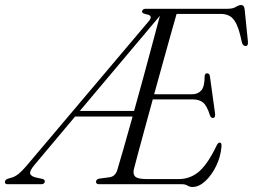

<svg xmlns="http://www.w3.org/2000/svg" viewBox="-72 -735 1010 766"><path d="M655 0H323.5Q311 0 311 -10Q311.5 -20 324.5 -22.5L366 -28Q388 -31.5 396 -57Q405.5 -87.5 421.5 -144.2Q437.5 -201 457 -270H227.5L65.5 -77Q45 -52.5 48.5 -41.8Q52 -31 73 -26.5L98.5 -21Q108.5 -17.5 106.5 -9Q104 0 92.5 0H-40.5Q-54.5 0 -52 -11.5Q-51 -18 -40.5 -22L-23.5 -27Q-11 -31 2 -41.2Q15 -51.5 33 -72.5L522 -651Q541 -673.5 511.5 -678Q500.5 -680.5 497.2 -683.5Q494 -686.5 495 -690.5Q497.5 -700 509 -700H836.5Q857 -700 869 -707.5Q881 -715 890 -715Q902 -715 904 -698L917 -570.5Q919 -552 909 -551.5Q896.5 -550.5 892.5 -568Q883 -614 871.8 -638Q860.5 -662 845 -670.8Q829.5 -679.5 808 -679.5H632.5Q621.5 -641.5 607 -589.5Q592.5 -537.5 576 -478.2Q559.5 -419 543 -359H695.5Q717 -359 730.8 -374Q744.5 -389 744.5 -431.5Q745.5 -442.5 754 -442.5Q764 -442.5 765.5 -430.5L786 -282Q788 -265 778 -264.5Q769.5 -263.5 765.5 -275Q754 -312.5 738.8 -325.5Q723.5 -338.5 696.5 -338.5H537.5Q521 -278.5 506 -223.5Q491 -168.5 479.5 -125.8Q468 -83 462 -59.5Q457.5 -39.5 468 -30Q478.5 -20.5 515 -20.5H640Q688.5 -20.5 723.8 -52.2Q759 -84 792.5 -155Q798 -166 804.5 -166Q813.5 -166 811.5 -149Q808 -108.5 790 -72Q772 -35.5 746.8 -12.2Q721.5 11 696 11Q685 11 676.2 5.5Q667.5 0 655 0ZM246.5 -292.5H463Q481.5 -358 500.2 -427.2Q519 -496.5 536 -560Q553 -623.5 566 -672Z"/></svg>

Font: Fraunces 144pt S050 Light
Style: Italic
Weight: 300
Italic angle: -16°
Version: Version 1.000; ttfautohint (v1.8.3)